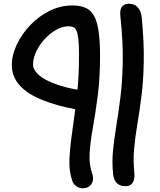

<svg xmlns="http://www.w3.org/2000/svg" viewBox="-20 -737 855 1023"><path d="M419 266Q402 266 387 255.5Q372 245 366 229Q347 176 350 111Q353 46 365 -36Q373 -90 381 -155Q281 -174 209 -203Q127 -235 85 -282Q43 -329 43 -389Q43 -444 70 -500.5Q97 -557 142 -604Q187 -651 245 -679.5Q303 -708 365 -708Q406 -708 434.5 -696Q463 -684 480 -654.5Q497 -625 505 -572.5Q513 -520 513 -439Q513 -319 500.5 -224.5Q488 -130 474.5 -55Q461 20 457.5 80.5Q454 141 472 191Q478 209 474.5 226Q471 243 457.5 254.5Q444 266 419 266ZM647 255Q621 255 604 240Q587 225 583 194Q576 129 582 66.5Q588 4 599.5 -65Q611 -134 621.5 -217.5Q632 -301 634 -407.5Q636 -514 621 -654Q619 -673 623 -687Q627 -701 638 -709Q649 -717 669 -717Q695 -717 713 -699Q731 -681 735 -646Q748 -511 746 -408Q744 -305 733.5 -223Q723 -141 711.5 -73Q700 -5 694.5 57Q689 119 696 186Q698 204 694 219.5Q690 235 679.5 245Q669 255 647 255ZM393 -259Q401 -345 401 -449Q401 -499 397.5 -529Q394 -559 387.5 -573.5Q381 -588 370.5 -592.5Q360 -597 345 -597Q313 -597 280 -578.5Q247 -560 219 -530Q191 -500 173.5 -463.5Q156 -427 156 -392Q156 -366 185 -339Q214 -312 274 -290Q323 -271 393 -259Z"/></svg>

Font: Shantell Sans Light Medium
Style: Regular
Weight: 500
Version: Version 1.008;[ac192a2d6]